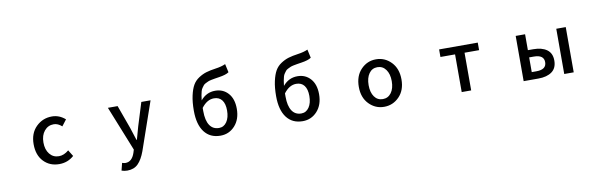

<svg xmlns="http://www.w3.org/2000/svg" viewBox="-61 -1444 7123 2298"><g transform="rotate(-10 3500.0 -295.0)"><path d="M551.8 12.7Q436.5 12.7 362.8 -64.5Q289.1 -141.6 289.1 -274.4Q289.1 -407.2 368.7 -485.8Q448.2 -564.5 561.5 -564.5Q650.4 -564.5 722.7 -501L665 -425.8Q617.2 -468.8 566.4 -468.8Q497.1 -468.8 452.6 -415Q408.2 -361.3 408.2 -274.4Q408.2 -187.5 451.2 -134.3Q494.1 -81.1 563.5 -81.1Q625 -81.1 683.6 -130.9L730.5 -54.7Q655.3 12.7 551.8 12.7Z M1758.8 -549.8 1556.6 33.2Q1521.5 129.9 1471.7 180.2Q1421.9 230.5 1339.8 230.5Q1302.7 230.5 1270.5 218.8L1293 128.9Q1319.3 136.7 1333 136.7Q1413.1 136.7 1447.3 34.2L1459 -3.9L1240.2 -549.8H1358.4L1460.9 -266.6Q1490.2 -174.8 1510.7 -112.3H1515.6L1558.6 -266.6L1646.5 -549.8Z M2357.4 -351.6V-311.5Q2357.4 -199.2 2396.5 -140.1Q2435.5 -81.1 2509.8 -81.1Q2568.4 -81.1 2604 -133.3Q2639.6 -185.5 2639.6 -271.5Q2639.6 -353.5 2606 -397.5Q2572.3 -441.4 2508.8 -441.4Q2424.8 -441.4 2357.4 -351.6ZM2712.9 -821.3 2735.4 -718.8Q2700.2 -693.4 2616.2 -680.7Q2580.1 -674.8 2563 -672.4Q2545.9 -669.9 2518.1 -664.1Q2490.2 -658.2 2477.5 -652.3Q2464.8 -646.5 2445.8 -637.2Q2426.8 -627.9 2418 -616.2Q2409.2 -604.5 2397.5 -588.4Q2385.7 -572.3 2380.4 -551.3Q2375 -530.3 2369.6 -503.4Q2364.3 -476.6 2361.3 -442.4Q2432.6 -528.3 2539.1 -528.3Q2635.7 -528.3 2696.8 -460Q2757.8 -391.6 2757.8 -271.5Q2757.8 -143.6 2687 -65.4Q2616.2 12.7 2510.7 12.7Q2384.8 12.7 2315.9 -78.1Q2247.1 -168.9 2247.1 -335.9Q2247.1 -441.4 2264.2 -518.6Q2281.2 -595.7 2308.1 -642.6Q2335 -689.5 2381.8 -720.2Q2428.7 -751 2476.1 -765.1Q2523.4 -779.3 2592.8 -789.1Q2664.1 -798.8 2712.9 -821.3Z M3357.4 -351.6V-311.5Q3357.4 -199.2 3396.5 -140.1Q3435.5 -81.1 3509.8 -81.1Q3568.4 -81.1 3604 -133.3Q3639.6 -185.5 3639.6 -271.5Q3639.6 -353.5 3606 -397.5Q3572.3 -441.4 3508.8 -441.4Q3424.8 -441.4 3357.4 -351.6ZM3712.9 -821.3 3735.4 -718.8Q3700.2 -693.4 3616.2 -680.7Q3580.1 -674.8 3563 -672.4Q3545.9 -669.9 3518.1 -664.1Q3490.2 -658.2 3477.5 -652.3Q3464.8 -646.5 3445.8 -637.2Q3426.8 -627.9 3418 -616.2Q3409.2 -604.5 3397.5 -588.4Q3385.7 -572.3 3380.4 -551.3Q3375 -530.3 3369.6 -503.4Q3364.3 -476.6 3361.3 -442.4Q3432.6 -528.3 3539.1 -528.3Q3635.7 -528.3 3696.8 -460Q3757.8 -391.6 3757.8 -271.5Q3757.8 -143.6 3687 -65.4Q3616.2 12.7 3510.7 12.7Q3384.8 12.7 3315.9 -78.1Q3247.1 -168.9 3247.1 -335.9Q3247.1 -441.4 3264.2 -518.6Q3281.2 -595.7 3308.1 -642.6Q3335 -689.5 3381.8 -720.2Q3428.7 -751 3476.1 -765.1Q3523.4 -779.3 3592.8 -789.1Q3664.1 -798.8 3712.9 -821.3Z M4500 12.7Q4393.6 12.7 4317.4 -65.4Q4241.2 -143.6 4241.2 -274.4Q4241.2 -407.2 4316.9 -485.8Q4392.6 -564.5 4500 -564.5Q4607.4 -564.5 4683.6 -485.4Q4759.8 -406.2 4759.8 -274.4Q4759.8 -143.6 4683.6 -65.4Q4607.4 12.7 4500 12.7ZM4397.9 -133.8Q4435.5 -81.1 4500 -81.1Q4564.5 -81.1 4603 -133.8Q4641.6 -186.5 4641.6 -274.4Q4641.6 -362.3 4603 -415.5Q4564.5 -468.8 4500 -468.8Q4435.5 -468.8 4397.9 -415.5Q4360.4 -362.3 4360.4 -274.4Q4360.4 -186.5 4397.9 -133.8Z M5443.4 0V-458H5265.6V-549.8H5735.4V-458H5558.6V0Z M6196.3 0V-549.8H6310.5V-356.4H6376Q6479.5 -356.4 6540 -313Q6600.6 -269.5 6600.6 -179.7Q6600.6 -87.9 6540 -43.9Q6479.5 0 6376 0ZM6310.5 -89.8H6367.2Q6489.3 -89.8 6489.3 -179.7Q6489.3 -268.6 6367.2 -268.6H6310.5ZM6689.5 0V-549.8H6804.7V0Z"/></g></svg>

Font: Gen Shin Gothic Monospace Medium
Style: Regular
Weight: 500
Designer: [Source Han Sans]
Ryoko NISHIZUKA  (kana & ideographs); Paul D. Hunt (Latin, Greek & Cyrillic); Wenlong ZHANG  (bopomofo
Version: Version 1.002.20150607